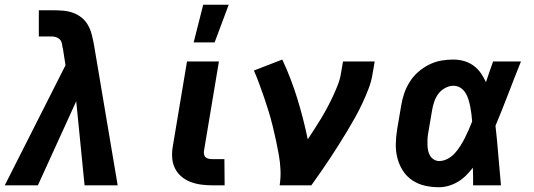

<svg xmlns="http://www.w3.org/2000/svg" viewBox="-22 -778 2242 806"><path d="M137 0H-2L253 -504L242 -575L241 -576Q240 -586 238 -595.5Q236 -605 229.5 -612Q223 -619 213.5 -622Q204 -625 194 -625H141V-735H194Q217 -735 239.5 -733.5Q262 -732 282.5 -725Q303 -718 319.5 -705Q336 -692 346.5 -674Q357 -656 362.5 -635Q368 -614 372 -593L472 0H333L298 -353Z M921 0H870Q846 0 823 -3Q800 -6 778.5 -14Q757 -22 740 -36.5Q723 -51 713 -70.5Q703 -90 701 -113.5Q699 -137 703 -161L763 -520H897L834 -143Q833 -135 835 -128Q837 -121 842 -117Q847 -113 854.5 -111.5Q862 -110 869 -110H920ZM791 -600 831 -758H938L879 -600Z M1152 0Q1157 -33 1155.5 -65Q1154 -97 1148.5 -128Q1143 -159 1136.5 -189Q1130 -219 1122.5 -249.5Q1115 -280 1106 -309.5Q1097 -339 1087 -368Q1077 -397 1066.5 -425.5Q1056 -454 1044 -482L1163 -528Q1200 -449 1226 -364.5Q1252 -280 1270 -193Q1284 -215 1298.5 -237Q1313 -259 1326.5 -281.5Q1340 -304 1352 -326.5Q1364 -349 1375 -372.5Q1386 -396 1395.5 -420Q1405 -444 1409 -468L1418 -520H1551L1542 -468Q1537 -436 1525 -405Q1513 -374 1499 -344Q1485 -314 1468.5 -284.5Q1452 -255 1434.5 -226Q1417 -197 1399 -168.5Q1381 -140 1362.5 -112Q1344 -84 1324.5 -56Q1305 -28 1285 0Z M1821 8Q1791 8 1762 1.5Q1733 -5 1709 -21Q1685 -37 1669.5 -61Q1654 -85 1646.5 -113.5Q1639 -142 1639.5 -172.5Q1640 -203 1645 -234L1662 -334Q1666 -360 1674.5 -385Q1683 -410 1697.5 -433.5Q1712 -457 1733 -475.5Q1754 -494 1779 -506.5Q1804 -519 1829.5 -523.5Q1855 -528 1881 -528Q1905 -528 1927 -521.5Q1949 -515 1966.5 -502Q1984 -489 1996.5 -471Q2009 -453 2018 -433Q2025 -454 2032.5 -476Q2040 -498 2048 -520H2165Q2138 -453 2112 -385Q2086 -317 2058 -250Q2065 -188 2070 -125Q2075 -62 2081 0H1964Q1964 -18 1964 -36.5Q1964 -55 1963 -74Q1950 -57 1934.5 -41.5Q1919 -26 1900.5 -15Q1882 -4 1861.5 2Q1841 8 1821 8ZM1822 -102Q1840 -102 1857.5 -111.5Q1875 -121 1887.5 -135Q1900 -149 1910.5 -165.5Q1921 -182 1929.5 -199Q1938 -216 1945.5 -233Q1953 -250 1960 -268Q1959 -284 1957 -299.5Q1955 -315 1952 -330.5Q1949 -346 1944.5 -360.5Q1940 -375 1932 -388Q1924 -401 1911 -409.5Q1898 -418 1881 -418Q1864 -418 1846.5 -408.5Q1829 -399 1818 -384Q1807 -369 1801 -351.5Q1795 -334 1792 -316L1775 -216Q1773 -204 1772.5 -192Q1772 -180 1772.5 -168Q1773 -156 1775.5 -144.5Q1778 -133 1784 -123.5Q1790 -114 1800 -108Q1810 -102 1822 -102Z"/></svg>

Font: Iosevka Aile Extrabold Oblique
Style: Regular
Weight: 800
Italic angle: -9°
Designer: Belleve Invis
Foundry: Belleve Invis
Version: Version 31.1.0; ttfautohint (v1.8.4)